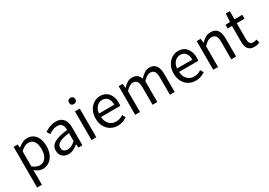

<svg xmlns="http://www.w3.org/2000/svg" viewBox="20 -1850 4419 3154"><g transform="rotate(-30 2230.0 -273.0)"><path d="M92.1 229V-543.4H167L175.7 -480.5H178.1Q215.2 -511.1 259.5 -533.9Q303.9 -556.8 350.9 -556.8Q421.4 -556.8 469.5 -522.3Q517.7 -487.8 542.3 -426.1Q566.8 -364.3 566.8 -280Q566.8 -187.5 533.5 -121.5Q500.3 -55.6 446.7 -21.1Q393.1 13.4 330.9 13.4Q294.3 13.4 256.2 -3.3Q218.1 -20 181.2 -49.9L183.5 45.2V229ZM316.3 -63.7Q361 -63.7 396.3 -89.4Q431.6 -115.2 451.9 -163.6Q472.3 -212 472.3 -278.8Q472.3 -339.2 457.7 -384.5Q443.1 -429.8 411.8 -454.9Q380.5 -480.1 328.4 -480.1Q294.3 -480.1 258.6 -461.3Q223 -442.4 183.5 -405.9V-119.9Q220.4 -88.7 255 -76.2Q289.6 -63.7 316.3 -63.7Z M818.2 13.4Q772.9 13.4 737.1 -4.9Q701.2 -23.2 680.4 -57.9Q659.6 -92.5 659.6 -141.3Q659.6 -230.1 739.5 -277.5Q819.3 -325 992.7 -344.2Q993.1 -379.4 983.8 -410.5Q974.5 -441.7 950.2 -461.5Q925.9 -481.3 881 -481.3Q833.6 -481.3 792.1 -462.8Q750.7 -444.3 718 -422.7L682.9 -486Q708 -502.3 740.8 -518.5Q773.6 -534.7 812.9 -545.7Q852.1 -556.8 895.5 -556.8Q962.2 -556.8 1003.8 -529.1Q1045.3 -501.4 1064.7 -451.5Q1084.1 -401.6 1084.1 -334V0H1009.2L1001.5 -64.9H997.7Q959.6 -32.7 914.3 -9.7Q868.9 13.4 818.2 13.4ZM843.8 -60.6Q883 -60.6 918.3 -79Q953.5 -97.4 992.7 -132.4V-283.2Q901.7 -273.1 847.8 -254.3Q794 -235.5 771 -209.1Q748.1 -182.6 748.1 -147.4Q748.1 -100.4 775.9 -80.5Q803.6 -60.6 843.8 -60.6Z M1256.1 0V-543.4H1347.5V0ZM1302.4 -655.3Q1275.1 -655.3 1258.5 -671.8Q1241.9 -688.2 1241.9 -716.2Q1241.9 -742.6 1258.5 -758.7Q1275.1 -774.9 1302.4 -774.9Q1328.7 -774.9 1345.9 -758.7Q1363 -742.6 1363 -716.2Q1363 -688.2 1345.9 -671.8Q1328.7 -655.3 1302.4 -655.3Z M1750.7 13.4Q1678.5 13.4 1619.4 -20.6Q1560.3 -54.6 1525.4 -118.2Q1490.6 -181.9 1490.6 -271Q1490.6 -337.5 1510.6 -390.1Q1530.7 -442.7 1565.5 -480.1Q1600.4 -517.6 1644 -537.2Q1687.6 -556.8 1734.4 -556.8Q1803.6 -556.8 1851.8 -525.7Q1900 -494.5 1925.4 -437.1Q1950.9 -379.7 1950.9 -301.7Q1950.9 -287.4 1949.9 -274.1Q1949 -260.7 1946.6 -249.7H1580.9Q1584 -192.4 1607.3 -149.8Q1630.7 -107.2 1670.1 -83.5Q1709.4 -59.8 1761.3 -59.8Q1800.8 -59.8 1833.5 -71.2Q1866.1 -82.7 1896.5 -103.1L1929.3 -42.5Q1893.8 -19.4 1850 -3Q1806.2 13.4 1750.7 13.4ZM1579.7 -315.5H1870.7Q1870.7 -397.1 1835.2 -440.3Q1799.8 -483.6 1735.5 -483.6Q1697.5 -483.6 1664.1 -463.9Q1630.7 -444.3 1608.2 -406.9Q1585.7 -369.6 1579.7 -315.5Z M2085.1 0V-543.4H2160L2168.7 -464.1H2171.1Q2206.7 -502.7 2249.2 -529.7Q2291.6 -556.8 2340.4 -556.8Q2403.1 -556.8 2438.2 -529.1Q2473.2 -501.5 2489.7 -453Q2532.8 -498.9 2576.4 -527.9Q2619.9 -556.8 2669.6 -556.8Q2752.8 -556.8 2793.5 -502.4Q2834.1 -448 2834.1 -344.1V0H2743.4V-332.4Q2743.4 -408.5 2718.7 -442.9Q2694.1 -477.4 2641.8 -477.4Q2610.6 -477.4 2577.2 -456.6Q2543.8 -435.9 2505 -394V0H2414.2V-332.4Q2414.2 -408.5 2389.7 -442.9Q2365.2 -477.4 2312.9 -477.4Q2282.3 -477.4 2248 -456.6Q2213.7 -435.9 2176.5 -394V0Z M3230.7 13.4Q3158.5 13.4 3099.4 -20.6Q3040.3 -54.6 3005.4 -118.2Q2970.6 -181.9 2970.6 -271Q2970.6 -337.5 2990.6 -390.1Q3010.7 -442.7 3045.5 -480.1Q3080.4 -517.6 3124 -537.2Q3167.6 -556.8 3214.4 -556.8Q3283.6 -556.8 3331.8 -525.7Q3380 -494.5 3405.4 -437.1Q3430.9 -379.7 3430.9 -301.7Q3430.9 -287.4 3429.9 -274.1Q3429 -260.7 3426.6 -249.7H3060.9Q3064 -192.4 3087.3 -149.8Q3110.7 -107.2 3150.1 -83.5Q3189.4 -59.8 3241.3 -59.8Q3280.8 -59.8 3313.5 -71.2Q3346.1 -82.7 3376.5 -103.1L3409.3 -42.5Q3373.8 -19.4 3330 -3Q3286.2 13.4 3230.7 13.4ZM3059.7 -315.5H3350.7Q3350.7 -397.1 3315.2 -440.3Q3279.8 -483.6 3215.5 -483.6Q3177.5 -483.6 3144.1 -463.9Q3110.7 -444.3 3088.2 -406.9Q3065.7 -369.6 3059.7 -315.5Z M3565.1 0V-543.4H3640L3648.7 -464.5H3651.1Q3689.8 -503.1 3733.3 -529.9Q3776.9 -556.8 3833.1 -556.8Q3918.8 -556.8 3959 -502.4Q3999.1 -448 3999.1 -344.1V0H3907.7V-332.4Q3907.7 -408.5 3883.5 -442.9Q3859.3 -477.4 3804.5 -477.4Q3762.9 -477.4 3730 -456.4Q3697.2 -435.5 3656.5 -394V0Z M4345.5 13.4Q4287.9 13.4 4254 -9.3Q4220.2 -32 4205.8 -72.8Q4191.4 -113.5 4191.4 -167.7V-469H4110.1V-537.6L4195.7 -543.4L4206 -696.2H4282.2V-543.4H4429.6V-469H4282.2V-165.4Q4282.2 -116 4300.6 -88.5Q4318.9 -61 4366.4 -61Q4381 -61 4398.1 -65.4Q4415.1 -69.8 4427.5 -75.6L4445.8 -7Q4423.2 0.6 4397.2 7Q4371.2 13.4 4345.5 13.4Z"/></g></svg>

Font: Noto Sans TC Thin
Style: Regular
Weight: 100
Designer: Ryoko NISHIZUKA 西塚涼子 (kana, bopomofo & ideographs); Paul D. Hunt (Latin, Greek & Cyrillic); Sandoll Communications 산돌커뮤니
Foundry: Adobe
Version: Version 2.004-H2;hotconv 1.0.118;makeotfexe 2.5.65603